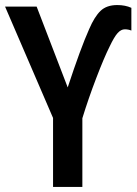

<svg xmlns="http://www.w3.org/2000/svg" viewBox="-20 -740 541 760"><path d="M333 -625Q354 -674 378 -697Q402 -720 444 -720Q476 -720 500 -709V-619Q488 -624 474 -624Q459 -624 445.5 -609Q432 -594 414 -556Q392 -512 361 -431Q330 -350 306 -272V0H190V-273L0 -714H125L248 -394Q299 -549 333 -625Z"/></svg>

Font: Noto Sans Display Medium Narrow
Style: Regular
Weight: 500
Width: 4
Designer: Monotype Design team
Foundry: Monotype Imaging Inc.
Version: Version 1.000